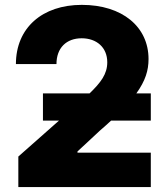

<svg xmlns="http://www.w3.org/2000/svg" viewBox="-20 -757 678 777"><path d="M54.2 0H590.3V-139.2H293.5V-144L383.8 -228C400.4 -242.2 415.5 -255.9 429.7 -269H590.3V-378.9H531.7C568.8 -430.7 581.1 -472.2 581.1 -518.1C581.1 -648.4 475.1 -737.3 311 -737.3C151.4 -737.3 44.4 -644.5 44.4 -497.6H208.5C208.5 -563.5 249 -602.1 310.5 -602.1C370.6 -602.1 414.1 -565.4 414.1 -504.9C414.1 -457 387.7 -422.9 342.3 -378.9H153.8V-269H218.8L54.2 -123.5Z"/></svg>

Font: Inter ExtraBold
Style: Regular
Weight: 800
Designer: Rasmus Andersson
Foundry: rsms
Version: Version 4.001;git-9221beed3